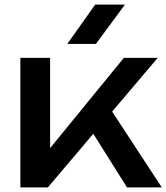

<svg xmlns="http://www.w3.org/2000/svg" viewBox="-20 -819 727 839"><path d="M69 0V-566H199V-110L160 -124L521 -566H669L189 0ZM535 0 359 -280 450 -362 687 0ZM396 -799H526L399 -627H274Z"/></svg>

Font: Unbounded
Style: Regular
Weight: 400
Designer: Luke Prowse, Jean-Baptiste Morizot, Fátima Lázaro, Florian Runge
Foundry: NaN
Version: Version 1.701;gftools[0.9.28.dev5+ged2979d]